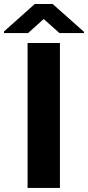

<svg xmlns="http://www.w3.org/2000/svg" viewBox="-66 -922 433 942"><path d="M228 -710.9V0H69.3V-710.9ZM192.4 -902.3 346.2 -765.6V-759.8H225.6L148.4 -828.6L71.8 -759.8H-46.4V-767.6L104.5 -902.3Z"/></svg>

Font: Vazirmatn FD ExtraBold
Style: Regular
Weight: 800
Designer: Saber Rastikerdar
Foundry: Saber Rastikerdar
Version: Version 33.003